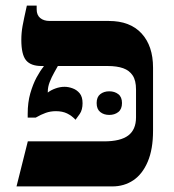

<svg xmlns="http://www.w3.org/2000/svg" viewBox="-20 -667 622 687"><path d="M39.1 0 79.5 -161.2H352.5Q411.1 -161.2 438.9 -182.2Q466.7 -203.2 466.7 -247.3V-347Q466.7 -378.9 454.8 -396.9Q442.9 -415 420.7 -422.9Q398.4 -430.8 365.3 -430.8H128.5Q90 -430.8 73.1 -451.4Q56.3 -472.1 56.3 -524.3Q56.3 -549.4 60.7 -574Q65.2 -598.6 76.1 -647H111.2V-633.4Q111.2 -613.2 123.8 -602.6Q136.4 -592 158.1 -592H369.5Q445.3 -592 486.4 -547.5Q527.6 -502.9 527.6 -424.9V-199Q527.6 -133.1 508.7 -88.6Q489.8 -44.1 457.1 -22Q424.3 0 382.1 0ZM250.3 -238.5Q236.9 -252.9 220 -261.1Q203.2 -269.2 180.2 -269.2Q160.6 -269.2 143.7 -263.2Q126.7 -257.2 107.8 -246.2H79.1V-259.8Q79.1 -300.5 88.4 -333Q97.8 -365.6 110.9 -390Q124.1 -414.3 136.2 -428.8V-450.9H190.1V-436.3Q183.1 -423.7 173.8 -407.2Q164.5 -390.8 157.8 -373.4Q151 -356.1 151 -338.9V-335.8Q162.2 -344.7 178.5 -350.5Q194.8 -356.4 211.2 -356.4Q224.9 -356.4 239.9 -350.9Q254.9 -345.5 265.2 -333Q275.4 -320.5 275.4 -297.8Q275.4 -274 265.4 -259.4Q255.3 -244.8 250.3 -238.5ZM325.8 -298.3Q325.8 -319.8 338.7 -330Q351.6 -340.3 370.9 -340.3Q390.2 -340.3 403.4 -330Q416.5 -319.8 416.5 -298.3Q416.5 -276.6 403.4 -266.2Q390.2 -255.8 370.9 -255.8Q351.6 -255.8 338.7 -266.2Q325.8 -276.6 325.8 -298.3Z"/></svg>

Font: Noto Serif Hebrew
Style: Regular
Weight: 400
Designer: Monotype Design Team
Foundry: Monotype Imaging Inc.
Version: Version 2.003